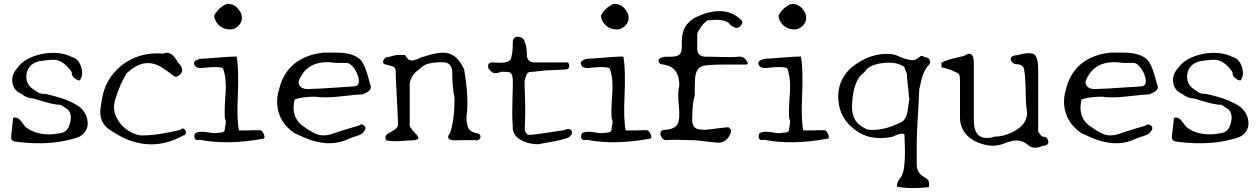

<svg xmlns="http://www.w3.org/2000/svg" viewBox="-20 -726 6455 985"><path d="M372 -19Q242 23 70 2Q39 0 37 -19Q37 -27 38.5 -40Q40 -53 42 -70Q44 -87 45.5 -100Q47 -113 47 -121Q70 -129 89 -103Q107 -79 112 -74Q168 -30 257 -38Q264 -39 270 -40Q276 -41 282 -42Q324 -44 337 -87Q353 -134 330 -162L327 -165Q325 -167 303 -181Q297 -184 293 -188Q255 -188 180 -212Q170 -215 162 -217.5Q154 -220 148 -221Q115 -223 91 -244Q47 -262 43 -308Q40 -347 70 -378Q104 -429 194 -449Q283 -466 348 -434Q383 -425 397 -381Q408 -342 392 -318Q391 -308 371 -319Q346 -333 348 -356Q308 -414 263 -419Q253 -420 233 -418.5Q213 -417 181 -412Q127 -398 117 -351Q116 -347 115.5 -342.5Q115 -338 115 -333Q115 -295 145 -272Q148 -270 154 -265.5Q160 -261 170 -255Q183 -244 214 -244Q261 -234 300.5 -220.5Q340 -207 372 -188Q413 -165 426 -121Q440 -70 405 -37Q390 -24 372 -19Z M920 -31Q769 53 616 -18Q582 -34 543 -60Q479 -103 499 -190Q511 -318 607 -393Q697 -461 818 -451Q852 -468 883 -422Q885 -418 887 -415Q889 -412 891 -408Q930 -370 904 -344Q901 -342 898 -339.5Q895 -337 891 -335Q882 -326 862 -343Q844 -359 833 -364Q739 -440 647 -365Q643 -361 638.5 -357.5Q634 -354 630 -350Q614 -325 599.5 -292.5Q585 -260 572 -219Q549 -148 601 -88Q641 -42 702 -31Q748 -31 798.5 -38.5Q849 -46 905 -60Q920 -74 930 -58Q934 -51 934 -45Q934 -45 933 -42.5Q932 -40 930 -35Q926 -31 920 -31Z M1194 -586Q1178 -575 1162 -575Q1114 -575 1090 -613Q1079 -630 1079 -647Q1087 -662 1098.5 -674.5Q1110 -687 1126 -697Q1140 -706 1150 -706Q1186 -706 1209 -671Q1221 -653 1221 -635Q1221 -606 1194 -586ZM1328 -14Q1146 19 1005 -9Q984 -3 978 -18Q975 -29 981 -42Q1000 -55 1048 -47Q1066 -43 1079 -43Q1092 -43 1100 -45Q1127 -45 1131 -54Q1134 -60 1134 -70Q1134 -72 1134.5 -75Q1135 -78 1136 -82Q1142 -107 1134 -117Q1130 -152 1137 -246Q1143 -328 1123 -377Q1095 -386 1034 -379Q1029 -378 1024.5 -378Q1020 -378 1016 -377Q986 -375 977 -394Q968 -413 1002 -423Q1003 -424 1005 -424Q1016 -424 1130 -433Q1166 -436 1194 -436Q1206 -372 1200 -232Q1194 -116 1206 -57H1259Q1275 -58 1288.5 -58Q1302 -58 1313 -58Q1321 -58 1328.5 -47Q1336 -36 1337 -25Q1338 -14 1328 -14Z M1772 -15Q1684 28 1580 -6Q1556 -13 1492 -42Q1409 -98 1402 -191Q1400 -233 1412 -269Q1444 -400 1571 -442Q1587 -447 1604 -450.5Q1621 -454 1638 -456H1706Q1798 -456 1833 -415Q1858 -382 1878 -296Q1893 -268 1860 -251Q1851 -247 1839 -242Q1819 -242 1712 -230Q1643 -223 1598 -230Q1532 -230 1492 -216Q1474 -146 1512 -99Q1520 -90 1531 -82Q1590 -37 1628 -32Q1659 -29 1692 -42Q1743 -59 1775.5 -68.5Q1808 -78 1822 -82Q1832 -93 1846 -83Q1865 -71 1844 -48Q1842 -45 1839 -42Q1831 -34 1796 -24Q1783 -20 1772 -15ZM1527 -277Q1541 -269 1558 -269Q1592 -269 1770 -281Q1778 -282 1785 -282Q1792 -282 1798 -283Q1830 -285 1818 -331Q1806 -373 1777 -396Q1767 -403 1759 -403H1706Q1582 -423 1530 -344Q1523 -334 1518 -323Q1503 -293 1527 -277Z M2057 -4Q1996 2 1961 -6Q1952 -24 1963 -35Q1968 -39 1970.5 -41Q1973 -43 1973 -43Q2015 -62 2021 -81Q2022 -85 2022 -91Q2022 -109 2013 -281Q2010 -328 2010 -359Q2010 -382 1990 -387Q1965 -393 1961 -395Q1947 -395 1945 -409Q1947 -423 1961 -432Q1970 -432 2001 -441Q2013 -444 2022 -444H2058Q2076 -408 2104 -417Q2107 -418 2112 -419.5Q2117 -421 2124 -424Q2131 -427 2135.5 -429Q2140 -431 2143 -432Q2215 -456 2252 -456Q2310 -456 2345 -400Q2349 -393 2353 -386Q2357 -379 2361 -371Q2387 -219 2373 -127Q2373 -76 2390 -59Q2403 -47 2422 -43Q2446 -40 2445 -24Q2445 -11 2428 -6H2422Q2422 -8 2367 -7L2312 -6Q2281 -6 2279 -23Q2279 -33 2289 -43Q2312 -112 2312 -225Q2300 -275 2300 -359Q2297 -406 2252 -407Q2187 -407 2158 -392Q2143 -383 2131 -371Q2087 -340 2082 -296V-91Q2077 -76 2108 -45Q2131 -22 2125 -14Q2117 -7 2095 -6Q2089 -6 2079.5 -5.5Q2070 -5 2057 -4Z M2785 6Q2772 8 2761.5 10Q2751 12 2743 14Q2682 14 2641 -15Q2606 -41 2611 -82Q2605 -106 2611 -291V-310Q2611 -347 2594 -355Q2584 -358 2551 -358Q2508 -339 2491 -370Q2486 -370 2484 -385Q2483 -404 2503 -406Q2505 -406 2510 -406Q2515 -406 2522 -405Q2581 -400 2598 -419Q2611 -442 2611 -514Q2611 -529 2628 -537Q2631 -538 2635 -538Q2667 -534 2671 -514Q2683 -489 2683 -442Q2685 -408 2719 -406H2887Q2898 -408 2900 -391Q2902 -374 2887 -370Q2880 -369 2854.5 -368Q2829 -367 2784 -365Q2765 -364 2749 -362Q2733 -360 2719 -358Q2691 -358 2685 -350Q2679 -342 2671 -310Q2671 -298 2671.5 -280Q2672 -262 2673 -237Q2675 -185 2674.5 -142Q2674 -99 2672 -66Q2672 -48 2686 -37Q2691 -34 2695 -34Q2707 -34 2748.5 -39.5Q2790 -45 2860 -56Q2865 -57 2869 -57.5Q2873 -58 2874 -58Q2897 -71 2911 -57Q2923 -43 2899 -22Q2870 -8 2785 6Z M3178 -586Q3162 -575 3146 -575Q3098 -575 3074 -613Q3063 -630 3063 -647Q3071 -662 3082.5 -674.5Q3094 -687 3110 -697Q3124 -706 3134 -706Q3170 -706 3193 -671Q3205 -653 3205 -635Q3205 -606 3178 -586ZM3312 -14Q3130 19 2989 -9Q2968 -3 2962 -18Q2959 -29 2965 -42Q2984 -55 3032 -47Q3050 -43 3063 -43Q3076 -43 3084 -45Q3111 -45 3115 -54Q3118 -60 3118 -70Q3118 -72 3118.5 -75Q3119 -78 3120 -82Q3126 -107 3118 -117Q3114 -152 3121 -246Q3127 -328 3107 -377Q3079 -386 3018 -379Q3013 -378 3008.5 -378Q3004 -378 3000 -377Q2970 -375 2961 -394Q2952 -413 2986 -423Q2987 -424 2989 -424Q3000 -424 3114 -433Q3150 -436 3178 -436Q3190 -372 3184 -232Q3178 -116 3190 -57H3243Q3259 -58 3272.5 -58Q3286 -58 3297 -58Q3305 -58 3312.5 -47Q3320 -36 3321 -25Q3322 -14 3312 -14Z M3711 -14Q3691 7 3664 6Q3651 5 3634.5 3.5Q3618 2 3597 -1Q3552 -7 3531 -7Q3524 -7 3513.5 -7Q3503 -7 3489 -8Q3457 -9 3434.5 -9Q3412 -9 3399 -7Q3381 -6 3371 -27Q3360 -53 3385 -60Q3449 -60 3461 -102Q3465 -117 3465 -141Q3465 -159 3462 -192Q3456 -253 3465 -287Q3465 -363 3417 -385Q3410 -388 3401.5 -390.5Q3393 -393 3385 -395Q3364 -395 3359 -409Q3358 -412 3358 -420Q3372 -435 3399 -435H3424Q3468 -435 3475 -462Q3478 -473 3478 -488V-515Q3478 -603 3553 -639Q3558 -641 3562.5 -643Q3567 -645 3571 -647Q3705 -701 3784 -622Q3795 -609 3778 -592Q3758 -572 3729 -597Q3726 -600 3723 -603Q3720 -606 3718 -609Q3688 -628 3642 -624Q3632 -623 3624 -622.5Q3616 -622 3611 -622Q3586 -609 3559 -559Q3557 -555 3557 -555V-474Q3558 -437 3598 -435Q3609 -435 3625.5 -435Q3642 -435 3663 -434Q3700 -433 3726.5 -433Q3753 -433 3770 -435Q3793 -438 3811 -414Q3821 -399 3811 -395H3704Q3600 -395 3579 -385Q3550 -373 3546 -324Q3545 -313 3544.5 -290.5Q3544 -268 3544 -234Q3531 -195 3531 -114Q3531 -74 3556 -65Q3573 -60 3598 -60Q3603 -60 3623.5 -62.5Q3644 -65 3681 -70Q3704 -73 3718 -73L3731 -60Q3731 -37 3711 -14Z M4089 -586Q4073 -575 4057 -575Q4009 -575 3985 -613Q3974 -630 3974 -647Q3982 -662 3993.5 -674.5Q4005 -687 4021 -697Q4035 -706 4045 -706Q4081 -706 4104 -671Q4116 -653 4116 -635Q4116 -606 4089 -586ZM4223 -14Q4041 19 3900 -9Q3879 -3 3873 -18Q3870 -29 3876 -42Q3895 -55 3943 -47Q3961 -43 3974 -43Q3987 -43 3995 -45Q4022 -45 4026 -54Q4029 -60 4029 -70Q4029 -72 4029.5 -75Q4030 -78 4031 -82Q4037 -107 4029 -117Q4025 -152 4032 -246Q4038 -328 4018 -377Q3990 -386 3929 -379Q3924 -378 3919.5 -378Q3915 -378 3911 -377Q3881 -375 3872 -394Q3863 -413 3897 -423Q3898 -424 3900 -424Q3911 -424 4025 -433Q4061 -436 4089 -436Q4101 -372 4095 -232Q4089 -116 4101 -57H4154Q4170 -58 4183.5 -58Q4197 -58 4208 -58Q4216 -58 4223.5 -47Q4231 -36 4232 -25Q4233 -14 4223 -14Z M4745 234Q4705 239 4663.5 239Q4622 239 4581 232Q4583 205 4597 189Q4618 167 4621 100Q4623 74 4622.5 39.5Q4622 5 4620 -37Q4604 -46 4569 -29Q4559 -24 4556 -24Q4448 -2 4373 -55Q4370 -58 4364 -62Q4288 -119 4281 -212Q4273 -311 4346 -378Q4348 -379 4351 -382Q4445 -456 4545 -449Q4551 -448 4557 -447.5Q4563 -447 4568 -446Q4573 -445 4579.5 -442Q4586 -439 4595 -435Q4651 -411 4676 -420Q4688 -425 4696 -433Q4702 -439 4709 -439Q4715 -439 4719 -436L4722 -433Q4745 -433 4751 -414Q4754 -402 4747 -395Q4717 -365 4705 -307Q4701 -291 4699 -281Q4697 -271 4696 -267Q4696 -257 4693.5 -210.5Q4691 -164 4686 -81Q4683 -27 4683 15V117Q4682 156 4714 178Q4727 185 4734 191Q4741 197 4743 201Q4749 215 4745 234ZM4428 -62Q4504 -49 4607 -101Q4632 -117 4638 -168Q4640 -187 4642 -199Q4644 -211 4645 -216L4633 -330V-344Q4633 -349 4623 -370Q4620 -378 4620 -382Q4579 -412 4504 -402Q4434 -392 4415 -356Q4359 -318 4352 -201Q4351 -195 4351 -189Q4351 -183 4351 -177Q4351 -113 4394 -82Q4401 -77 4409.5 -72Q4418 -67 4428 -62Z M5330 22Q5297 38 5269 28Q5262 25 5259 22Q5217 -19 5154 2Q5149 3 5138 8Q5132 9 5129 11Q5072 34 5002 7Q4924 -23 4908 -93Q4905 -107 4905 -120V-309Q4905 -342 4898 -348Q4896 -350 4857 -368Q4851 -368 4842 -372Q4821 -380 4810 -380V-404Q4833 -418 4894 -432Q4905 -434 4913 -436Q4921 -438 4928 -440Q4970 -469 4975 -417Q4976 -413 4976 -410Q4976 -407 4976 -404V-108Q4976 -21 5039 -18Q5049 -18 5060 -19.5Q5071 -21 5082 -25Q5128 -25 5176 -49Q5261 -92 5247 -167Q5242 -193 5241 -288Q5240 -334 5235 -361Q5234 -394 5200 -396Q5175 -396 5167 -416Q5160 -435 5184 -441Q5188 -442 5192 -442.5Q5196 -443 5200 -443Q5272 -464 5291 -442Q5306 -424 5306 -372V-49Q5312 -44 5316 -36Q5323 -27 5330 -25Q5352 -25 5357 -5Q5363 15 5341 21Q5338 22 5335 22Q5332 22 5330 22Z M5809 -15Q5721 28 5617 -6Q5593 -13 5529 -42Q5446 -98 5439 -191Q5437 -233 5449 -269Q5481 -400 5608 -442Q5624 -447 5641 -450.5Q5658 -454 5675 -456H5743Q5835 -456 5870 -415Q5895 -382 5915 -296Q5930 -268 5897 -251Q5888 -247 5876 -242Q5856 -242 5749 -230Q5680 -223 5635 -230Q5569 -230 5529 -216Q5511 -146 5549 -99Q5557 -90 5568 -82Q5627 -37 5665 -32Q5696 -29 5729 -42Q5780 -59 5812.5 -68.5Q5845 -78 5859 -82Q5869 -93 5883 -83Q5902 -71 5881 -48Q5879 -45 5876 -42Q5868 -34 5833 -24Q5820 -20 5809 -15ZM5564 -277Q5578 -269 5595 -269Q5629 -269 5807 -281Q5815 -282 5822 -282Q5829 -282 5835 -283Q5867 -285 5855 -331Q5843 -373 5814 -396Q5804 -403 5796 -403H5743Q5619 -423 5567 -344Q5560 -334 5555 -323Q5540 -293 5564 -277Z M6327 -19Q6197 23 6025 2Q5994 0 5992 -19Q5992 -27 5993.5 -40Q5995 -53 5997 -70Q5999 -87 6000.5 -100Q6002 -113 6002 -121Q6025 -129 6044 -103Q6062 -79 6067 -74Q6123 -30 6212 -38Q6219 -39 6225 -40Q6231 -41 6237 -42Q6279 -44 6292 -87Q6308 -134 6285 -162L6282 -165Q6280 -167 6258 -181Q6252 -184 6248 -188Q6210 -188 6135 -212Q6125 -215 6117 -217.5Q6109 -220 6103 -221Q6070 -223 6046 -244Q6002 -262 5998 -308Q5995 -347 6025 -378Q6059 -429 6149 -449Q6238 -466 6303 -434Q6338 -425 6352 -381Q6363 -342 6347 -318Q6346 -308 6326 -319Q6301 -333 6303 -356Q6263 -414 6218 -419Q6208 -420 6188 -418.5Q6168 -417 6136 -412Q6082 -398 6072 -351Q6071 -347 6070.5 -342.5Q6070 -338 6070 -333Q6070 -295 6100 -272Q6103 -270 6109 -265.5Q6115 -261 6125 -255Q6138 -244 6169 -244Q6216 -234 6255.5 -220.5Q6295 -207 6327 -188Q6368 -165 6381 -121Q6395 -70 6360 -37Q6345 -24 6327 -19Z"/></svg>

Font: New Tegomin
Style: Regular
Weight: 400
Designer: Kyosuke Nagai
Version: Version 1.000